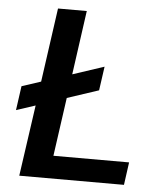

<svg xmlns="http://www.w3.org/2000/svg" viewBox="-51 -745 674 791"><g transform="rotate(5 286.0 -350.0)"><path d="M58 0 100 -294 21 -268 35 -368 114 -394 157 -700H276L239 -435L369 -478L355 -379L225 -336L191 -94H504L491 0Z"/></g></svg>

Font: Host Grotesk SemiBold
Style: Italic
Weight: 600
Italic angle: -8°
Designer: Doğukan Karapınar based on Poppins by Indian Type Foundry, Jonny Pinhorn
Foundry: Element Type
Version: Version 1.001; ttfautohint (v1.8.4.7-5d5b)